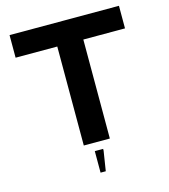

<svg xmlns="http://www.w3.org/2000/svg" viewBox="-125 -799 941 1068"><g transform="rotate(-15 345.0 -265.0)"><path d="M270 0V-570H30V-700H660V-570H420V0ZM321 170V46H369V56L351 170Z"/></g></svg>

Font: Vina Sans
Style: Regular
Weight: 400
Designer: Andree Nguyen
Foundry: Nguyen Type Foundry
Version: Version 1.002; ttfautohint (v1.8.4.7-5d5b);gftools[0.9.28]